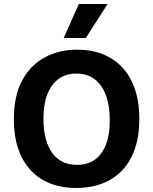

<svg xmlns="http://www.w3.org/2000/svg" viewBox="-20 -921 762 955"><path d="M359 14Q287 14 230 -8.5Q173 -31 132.5 -74.5Q92 -118 70.5 -181.5Q49 -245 49 -327Q49 -444 90 -520.5Q131 -597 202.5 -635.5Q274 -674 364 -674Q434 -674 491 -651.5Q548 -629 588.5 -585.5Q629 -542 651 -477.5Q673 -413 673 -330Q673 -245 651 -181Q629 -117 587.5 -73.5Q546 -30 488 -8Q430 14 359 14ZM363 -101Q416 -101 452 -127Q488 -153 507 -202Q526 -251 526 -322Q526 -396 506.5 -448Q487 -500 450 -527.5Q413 -555 360 -555Q308 -555 271.5 -528.5Q235 -502 215.5 -452Q196 -402 196 -328Q196 -274 207.5 -231.5Q219 -189 240 -160Q261 -131 292 -116Q323 -101 363 -101ZM407 -732H297L372 -901H515Z"/></svg>

Font: Bricolage Grotesque 96pt ExtraBold
Style: Bold
Weight: 700
Version: Version 1.001;gftools[0.9.33.dev8+g029e19f]